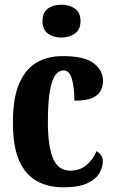

<svg xmlns="http://www.w3.org/2000/svg" viewBox="-20 -788 488 818"><path d="M249 10Q185 10 137 -16.5Q89 -43 62 -103Q35 -163 35 -266Q35 -374 63.5 -436Q92 -498 139.5 -523.5Q187 -549 246 -549Q341 -549 380 -518Q419 -487 419 -444Q419 -423 410 -403.5Q401 -384 375 -371.5Q349 -359 297 -359Q297 -411 287 -449.5Q277 -488 251 -488Q231 -488 216 -468.5Q201 -449 192.5 -400.5Q184 -352 184 -267Q184 -165 206 -113Q228 -61 279 -61Q320 -61 348.5 -85Q377 -109 391 -144Q403 -137 410.5 -126.5Q418 -116 418 -100Q418 -76 403.5 -50.5Q389 -25 352.5 -7.5Q316 10 249 10ZM242 -628Q207 -628 184 -645Q161 -662 161 -698Q161 -735 184 -751.5Q207 -768 242 -768Q275 -768 299 -751.5Q323 -735 323 -698Q323 -662 299 -645Q275 -628 242 -628Z"/></svg>

Font: Noto Serif ExtraCondensed ExtraBold
Style: Regular
Weight: 800
Width: 2
Designer: Monotype Design Team
Foundry: Monotype Imaging Inc.
Version: Version 2.013; ttfautohint (v1.8.4.7-5d5b)